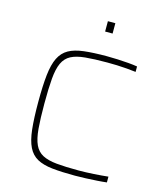

<svg xmlns="http://www.w3.org/2000/svg" viewBox="-129 -988 941 1093"><g transform="rotate(15 341.5 -441.0)"><path d="M416 8Q337 8 282 2Q227 -4 192.5 -23Q158 -42 139 -80.5Q120 -119 113 -183Q106 -247 106 -344Q106 -439 113 -503Q120 -567 139 -605.5Q158 -644 192.5 -663.5Q227 -683 282 -689.5Q337 -696 416 -696Q447 -696 480 -694.5Q513 -693 543.5 -690.5Q574 -688 597 -684V-652Q573 -655 544 -657.5Q515 -660 485 -661Q455 -662 428 -662Q350 -662 298.5 -657Q247 -652 215.5 -635.5Q184 -619 168 -584.5Q152 -550 147 -491.5Q142 -433 142 -344Q142 -255 147 -196.5Q152 -138 168 -103.5Q184 -69 215.5 -52.5Q247 -36 298.5 -31Q350 -26 428 -26Q469 -26 517 -29Q565 -32 602 -36V-2Q578 1 545.5 3Q513 5 479.5 6.5Q446 8 416 8ZM370 -829V-890H414V-829Z"/></g></svg>

Font: Saira Expanded Thin
Style: Regular
Weight: 250
Width: 7
Designer: Hector Gatti with collaboration of the Omnibus-Type team
Foundry: Omnibus-Type
Version: Version 1.101